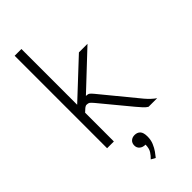

<svg xmlns="http://www.w3.org/2000/svg" viewBox="-330 -883 1204 1204"><g transform="rotate(-45 272.0 -280.5)"><path d="M90 0V-820H150V-325.5L390 -550H466L228 -326Q245.5 -325.5 253.8 -319.5Q262 -313.5 275 -297.5L473 -56.5Q485.5 -41.5 502.8 -25.2Q520 -9 534 0H457.5Q445 -7 430.2 -22.8Q415.5 -38.5 399 -58.5L236 -255.5Q220.5 -274 213.2 -279Q206 -284 191.5 -284Q183 -284 172.8 -275.8Q162.5 -267.5 150 -255V0ZM262.5 259 234 243Q250.5 227.5 263.2 207.8Q276 188 276.5 154.5Q252 154.5 237.2 141.8Q222.5 129 222.5 109Q222.5 87.5 236 75.2Q249.5 63 270 63Q294 63 307.8 77.8Q321.5 92.5 321.5 127Q321.5 157.5 311 182.8Q300.5 208 286.8 227.2Q273 246.5 262.5 259Z"/></g></svg>

Font: Junction Light
Style: Regular
Weight: 300
Designer: Caroline Hadilaksono
Foundry: Caroline Hadilaksono, Tyler Finck, The League of Moveable Type
Version: Version 2.000; ttfautohint (v1.8.3)